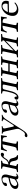

<svg xmlns="http://www.w3.org/2000/svg" viewBox="2069 -2547 719 4897"><g transform="rotate(-90 2428.5 -98.5)"><path d="M337.9 -211.9 252 -191.9Q165.5 -171.9 139.6 -108.9Q136.2 -100.1 134.8 -91.8Q127.4 -56.2 152.8 -33.7Q169.4 -20 193.4 -20Q216.8 -20 282.7 -65.9Q287.6 -69.3 290 -70.8Q304.2 -81.1 308.1 -95.2ZM297.9 -45.9H295.9L273.4 -30.8Q218.3 5.4 181.2 8.8Q170.4 9.8 158.7 9.8Q53.7 9.8 57.6 -67.4Q58.1 -77.6 60.5 -87.9Q75.7 -159.7 177.2 -201.2Q209.5 -214.4 246.1 -222.2L340.3 -242.2Q345.2 -244.6 350.1 -263.2Q375 -379.4 317.9 -395Q310.5 -397 303.2 -397Q250 -397 226.1 -369.6Q219.2 -360.8 216.8 -352.1Q214.4 -339.4 214.8 -333Q216.3 -326.2 214.4 -315.9Q210.4 -298.3 187.5 -285.6Q174.8 -279.3 162.1 -278.8Q134.3 -278.8 131.8 -304.7Q131.3 -311.5 132.8 -317.9Q141.6 -358.9 207 -391.6Q262.2 -418.5 315.9 -418.9Q456.5 -418.9 418.5 -259.3Q418 -257.3 417.5 -256.8L382.3 -115.2Q365.7 -47.9 384.3 -35.2Q392.6 -30.3 404.3 -29.8Q416 -29.8 432.1 -43.5Q435.1 -45.9 437 -45.9Q444.8 -45.9 447.8 -37.6Q448.2 -34.7 448.2 -33.2Q446.8 -25.4 418.9 -8.8Q387.2 9.8 357.9 9.8Q303.2 9.3 297.9 -45.9Z M485.8 0 489.7 -19Q492.7 -25.4 499.5 -26.9L518.6 -28.8Q555.2 -32.7 564.5 -54.2Q567.4 -61.5 569.8 -70.8L630.4 -356Q637.7 -390.6 610.8 -397.9Q604.5 -399.4 597.7 -399.9L579.1 -401.9Q572.8 -404.8 572.8 -410.2L576.7 -429.2L579.1 -431.2Q580.1 -431.2 681.6 -429.2L777.3 -431.2L778.8 -429.2L775.4 -412.1Q772.5 -403.8 765.1 -401.9Q724.6 -397.9 712.9 -377.4Q708.5 -368.7 705.6 -357.9L681.6 -244.1Q755.9 -244.1 805.2 -316.4Q812 -326.7 818.4 -336.9Q878.9 -437 937.5 -438Q988.3 -436.5 980 -393.1Q974.6 -367.7 948.7 -357.9Q940.9 -355.5 934.1 -355Q918.5 -355.5 908.2 -363.8Q898.4 -370.6 887.7 -371.1Q872.6 -371.1 846.7 -334.5Q840.8 -326.2 836.4 -317.9Q796.4 -248.5 743.2 -232.9L742.2 -229Q823.7 -227.5 838.4 -158.2Q863.3 -38.1 901.4 -28.3Q902.8 -27.8 903.8 -27.8L911.1 -26.9Q920.4 -26.9 920.4 -20Q920.4 -18.6 920.4 -18.1L916.5 0L913.1 2L841.3 1Q784.2 -1.5 769.5 -112.8Q761.2 -173.8 731.4 -193.4Q710 -206.5 673.8 -209L644 -68.8Q636.7 -35.2 681.2 -27.8Q684.6 -27.3 687.5 -26.9Q693.8 -23.4 693.8 -19L689.5 0L687 2Q686 2 590.8 0L487.3 2Z M1138.2 -122.1 1195.3 -392.1H1180.7Q1113.3 -392.1 1083.5 -357.4Q1065.4 -335.4 1043.5 -283.2L1017.1 -287.1Q1043 -357.9 1060.5 -435.1Q1139.6 -429.2 1205.6 -429.2H1280.3Q1358.4 -429.2 1429.7 -435.1Q1415.5 -361.3 1409.2 -287.1Q1407.7 -287.1 1382.3 -283.2Q1382.3 -354 1362.3 -373.5Q1342.3 -391.6 1291.5 -392.1H1274.4L1217.3 -122.1Q1203.1 -56.2 1217.3 -42.5Q1228.5 -33.2 1269.5 -30.8Q1276.4 -22 1267.1 -3.4Q1264.6 0.5 1262.7 2Q1176.3 0 1152.3 0Q1122.6 0 1039.6 2Q1032.7 -6.8 1042.5 -25.4Q1044.9 -29.3 1046.9 -30.8Q1096.2 -33.2 1110.4 -47.9Q1126 -64.9 1138.2 -122.1Z M1523.4 172.9Q1470.7 240.7 1417 241.2Q1384.3 241.2 1378.9 217.8Q1377.9 211.4 1379.4 206.1Q1383.8 185.1 1407.2 176.3Q1416.5 173.3 1425.3 172.9Q1430.2 172.9 1438 175.3Q1448.7 177.7 1455.1 178.2Q1490.2 176.3 1518.1 140.1Q1561 76.7 1574.7 51.8Q1599.1 8.3 1585 -57.1L1530.3 -308.1Q1517.6 -368.7 1500.5 -381.3Q1488.3 -389.6 1468.3 -392.1Q1461.4 -403.3 1473.1 -414.1Q1479.5 -413.6 1494.1 -412.1Q1528.3 -409.2 1548.8 -409.2Q1568.4 -409.2 1611.3 -411.6Q1643.6 -413.6 1658.2 -414.1Q1665 -402.8 1653.3 -392.1Q1602.5 -387.7 1601.1 -353Q1600.6 -339.8 1605.5 -316.9L1648.4 -119.1Q1652.3 -101.1 1669.9 -106.9Q1678.7 -109.9 1684.1 -118.2L1825.7 -336.9Q1848.1 -371.1 1810.1 -386.7Q1799.8 -390.6 1788.1 -392.1Q1781.2 -403.3 1793 -414.1Q1809.1 -413.6 1833 -411.6Q1861.3 -409.2 1878.9 -409.2Q1894.5 -409.2 1919.4 -411.6Q1938.5 -413.6 1948.2 -414.1Q1955.1 -402.8 1943.4 -392.1Q1903.3 -388.7 1857.4 -334.5Q1850.1 -325.7 1844.7 -317.9Q1756.3 -189.9 1580.6 90.8Q1552.2 135.3 1523.4 172.9Z M2207.5 -211.9 2121.6 -191.9Q2035.2 -171.9 2009.3 -108.9Q2005.9 -100.1 2004.4 -91.8Q1997.1 -56.2 2022.5 -33.7Q2039.1 -20 2063 -20Q2086.4 -20 2152.3 -65.9Q2157.2 -69.3 2159.7 -70.8Q2173.8 -81.1 2177.7 -95.2ZM2167.5 -45.9H2165.5L2143.1 -30.8Q2087.9 5.4 2050.8 8.8Q2040 9.8 2028.3 9.8Q1923.3 9.8 1927.2 -67.4Q1927.7 -77.6 1930.2 -87.9Q1945.3 -159.7 2046.9 -201.2Q2079.1 -214.4 2115.7 -222.2L2210 -242.2Q2214.8 -244.6 2219.7 -263.2Q2244.6 -379.4 2187.5 -395Q2180.2 -397 2172.9 -397Q2119.6 -397 2095.7 -369.6Q2088.9 -360.8 2086.4 -352.1Q2084 -339.4 2084.5 -333Q2085.9 -326.2 2084 -315.9Q2080.1 -298.3 2057.1 -285.6Q2044.4 -279.3 2031.7 -278.8Q2003.9 -278.8 2001.5 -304.7Q2001 -311.5 2002.4 -317.9Q2011.2 -358.9 2076.7 -391.6Q2131.8 -418.5 2185.5 -418.9Q2326.2 -418.9 2288.1 -259.3Q2287.6 -257.3 2287.1 -256.8L2252 -115.2Q2235.4 -47.9 2253.9 -35.2Q2262.2 -30.3 2273.9 -29.8Q2285.6 -29.8 2301.8 -43.5Q2304.7 -45.9 2306.6 -45.9Q2314.5 -45.9 2317.4 -37.6Q2317.9 -34.7 2317.9 -33.2Q2316.4 -25.4 2288.6 -8.8Q2256.8 9.8 2227.5 9.8Q2172.9 9.3 2167.5 -45.9Z M2336.9 -45.9Q2343.8 -78.1 2371.1 -86.4Q2377.4 -87.9 2382.8 -87.9Q2411.1 -87.9 2410.2 -54.7Q2410.2 -52.2 2409.7 -49.8Q2410.2 -29.8 2423.3 -28.8Q2451.7 -30.8 2478 -78.1Q2512.7 -142.6 2541.5 -278.8Q2560.1 -366.7 2552.2 -384.3Q2543.5 -399.9 2508.8 -401.9Q2489.7 -402.8 2489.7 -409.2Q2489.7 -411.6 2490.2 -413.1L2493.7 -429.2L2497.1 -431.2Q2498 -431.2 2599.6 -429.2H2773.4L2884.8 -431.2L2887.2 -429.2L2883.3 -409.2Q2880.4 -402.8 2873.5 -401.9L2845.2 -399.9Q2811.5 -397.5 2803.7 -383.8Q2798.8 -374.5 2794.4 -353L2734.9 -74.2Q2727.1 -37.6 2756.8 -30.8Q2762.7 -29.8 2768.6 -28.8L2787.1 -26.9Q2793.5 -24.9 2793.5 -19L2789.1 0L2786.6 2Q2785.6 2 2680.2 0L2575.7 2L2574.2 0L2578.1 -19Q2581.1 -25.4 2587.9 -26.9L2607.4 -28.8Q2645.5 -33.2 2655.3 -58.1Q2658.2 -65.4 2660.2 -74.2L2716.8 -341.8Q2724.6 -377.9 2711.4 -385.7Q2702.6 -389.6 2687 -390.1H2642.1Q2611.3 -390.1 2598.1 -357.9Q2590.3 -337.9 2579.1 -286.1Q2545.4 -128.9 2508.8 -67.9Q2463.9 5.9 2407.2 11.2Q2400.9 11.7 2394.5 12.2Q2346.2 12.2 2337.4 -22.9Q2334.5 -34.2 2336.9 -45.9Z M3223.6 -77.1 3252.4 -211.9H3047.4L3018.6 -77.1Q3010.7 -41 3024.9 -34.2Q3032.7 -30.8 3049.3 -28.8L3068.8 -26.9Q3073.7 -24.4 3073.7 -21L3069.3 0L3066.9 2Q3006.8 0 2963.4 0Q2916 0 2856 2L2855 0L2859.9 -22Q2862.3 -25.9 2865.7 -26.9L2892.6 -28.8Q2926.3 -31.2 2934.6 -47.4Q2939.5 -57.1 2943.4 -77.1L3002.4 -353Q3009.8 -388.7 2994.6 -395.5Q2986.3 -398.9 2971.2 -399.9L2945.8 -401.9Q2941.9 -402.3 2941.4 -404.8Q2941.4 -406.2 2941.9 -407.2L2946.3 -429.2L2948.7 -431.2Q3008.8 -429.2 3054.4 -429.2Q3100.1 -429.2 3159.7 -431.2L3160.6 -429.2L3155.8 -408.2Q3153.3 -403.3 3148.4 -401.9L3128.4 -399.9Q3096.2 -397 3087.9 -384.8Q3081.5 -374.5 3077.1 -353L3054.7 -246.1H3259.3L3282.2 -353Q3289.6 -388.7 3274.9 -395.5Q3266.6 -398.9 3251.5 -399.9L3225.6 -401.9Q3221.7 -402.3 3221.7 -404.8Q3221.7 -406.2 3221.7 -407.2L3226.6 -429.2L3229 -431.2Q3289.1 -429.2 3335.4 -429.2Q3379.9 -429.2 3439.9 -431.2L3440.4 -429.2L3436 -408.2Q3433.6 -403.3 3428.7 -401.9L3408.2 -399.9Q3376 -397 3368.2 -384.8Q3361.8 -374.5 3357.4 -353L3298.8 -77.1Q3291 -41 3304.7 -34.2Q3312.5 -30.8 3329.6 -28.8L3349.1 -26.9Q3354 -24.4 3353.5 -21L3349.1 0L3346.7 2Q3286.6 0 3244.1 0Q3195.8 0 3135.7 2L3135.3 0L3140.1 -22Q3142.6 -25.9 3146 -26.9L3172.4 -28.8Q3206.1 -31.2 3214.4 -47.4Q3219.2 -57.1 3223.6 -77.1Z M3615.2 -429.2Q3615.2 -429.2 3729.5 -431.2L3731 -429.2L3726.6 -408.2Q3724.1 -403.3 3719.2 -401.9L3689 -399.9Q3655.3 -397.9 3646.5 -381.3Q3641.6 -371.1 3636.7 -348.1L3586.4 -109.9L3845.2 -357.9Q3851.6 -388.7 3839.4 -396.5Q3831.5 -400.9 3819.3 -401.9Q3815.4 -402.3 3815.4 -404.8Q3815.4 -406.2 3815.4 -407.2L3820.3 -429.2L3822.3 -431.2Q3823.2 -431.2 3895 -429.2L4010.3 -431.2L4011.2 -429.2L4006.8 -408.2Q4004.4 -403.3 3999.5 -401.9L3968.8 -399.9Q3936.5 -397.9 3928.2 -382.8Q3922.9 -372.6 3918 -348.1L3860.8 -79.1Q3853 -42 3866.2 -34.2Q3874.5 -29.8 3890.1 -28.8L3919.4 -26.9Q3924.3 -24.9 3924.3 -21L3919.9 0L3918.5 2Q3838.4 0 3803.7 0Q3772 0 3693.4 2L3691.9 0L3696.8 -22Q3699.2 -25.9 3702.6 -26.9L3733.9 -28.8Q3768.6 -30.8 3778.3 -52.7Q3782.2 -62 3785.6 -79.1L3835.9 -314.9L3577.1 -66.9L3576.7 -64.9Q3570.8 -38.1 3584 -31.7Q3592.3 -28.3 3605.5 -26.9Q3610.4 -24.4 3610.4 -21L3606 0L3604.5 2Q3589.4 1.5 3569.8 1Q3543 0 3523.9 0Q3491.2 0 3412.6 2L3412.1 0L3416.5 -22Q3418.9 -25.9 3422.9 -26.9L3454.1 -28.8Q3487.8 -30.8 3496.1 -49.3Q3500 -58.1 3504.4 -77.1L3561.5 -347.2Q3569.8 -385.7 3560.5 -393.1Q3552.7 -398.4 3532.7 -399.9L3503.4 -401.9Q3498.5 -402.3 3498 -404.8Q3498 -406.2 3498.5 -407.2L3502.9 -429.2L3506.3 -431.2Q3507.8 -431.2 3615.2 -429.2Z M4164.6 -122.1 4221.7 -392.1H4207Q4139.6 -392.1 4109.9 -357.4Q4091.8 -335.4 4069.8 -283.2L4043.5 -287.1Q4069.3 -357.9 4086.9 -435.1Q4166 -429.2 4231.9 -429.2H4306.6Q4384.8 -429.2 4456.1 -435.1Q4441.9 -361.3 4435.5 -287.1Q4434.1 -287.1 4408.7 -283.2Q4408.7 -354 4388.7 -373.5Q4368.7 -391.6 4317.9 -392.1H4300.8L4243.7 -122.1Q4229.5 -56.2 4243.7 -42.5Q4254.9 -33.2 4295.9 -30.8Q4302.7 -22 4293.5 -3.4Q4291 0.5 4289.1 2Q4202.6 0 4178.7 0Q4148.9 0 4065.9 2Q4059.1 -6.8 4068.8 -25.4Q4071.3 -29.3 4073.2 -30.8Q4122.6 -33.2 4136.7 -47.9Q4152.3 -64.9 4164.6 -122.1Z M4570.3 -258.8 4764.6 -264.2Q4778.3 -266.1 4781.2 -276.9Q4798.8 -359.9 4750.5 -387.7Q4734.9 -396 4716.3 -396Q4664.1 -396 4617.7 -341.8Q4588.9 -307.1 4570.3 -258.8ZM4798.3 -88.9Q4813 -85.9 4814.9 -73.2Q4733.4 9.3 4630.4 9.8Q4530.8 8.8 4492.2 -50.8Q4459 -104 4477.5 -192.9Q4502.9 -311.5 4600.1 -377.9Q4661.6 -418.9 4721.2 -418.9Q4856.4 -418.9 4857.4 -302.7Q4857.4 -278.3 4851.6 -251Q4846.7 -235.4 4830.1 -233.9L4561 -230Q4543.5 -145 4563 -96.2Q4585 -41.5 4641.6 -29.3Q4652.3 -26.9 4662.1 -26.9Q4722.2 -26.9 4787.1 -79.6Q4793 -84.5 4798.3 -88.9Z"/></g></svg>

Font: Linux Libertine Display Slanted O
Style: Slanted
Weight: 400
Designer: Philipp H. Poll
Foundry: Philipp H. Poll
Version: Version 5.0.9